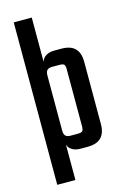

<svg xmlns="http://www.w3.org/2000/svg" viewBox="-123 -727 608 922"><g transform="rotate(-15 181.0 -265.5)"><path d="M320.6 -227.4H230.3V-386Q230.3 -404.1 224.7 -409.6Q219.1 -415.1 200.6 -415.1H165.4Q148.5 -415.1 140.7 -407.3Q132.9 -399.5 132.9 -380.3V-347.8H128.5V-420.4Q128.5 -456.1 146.5 -472Q164.4 -487.9 194.8 -487.9H230.2Q276.7 -487.9 298.6 -465.4Q320.6 -442.8 320.6 -399.5ZM132.9 138.5H42.7V-669H132.3V-430.1L132.9 -419.8ZM230.3 -261.4H320.6V-88.5Q320.6 -45.1 298.6 -22.5Q276.7 0 230.2 0H194.8Q164.4 0 146.5 -15.9Q128.5 -31.8 128.5 -67.5V-130.7L132.9 -131.4V-107.6Q132.9 -88.4 140.7 -80.7Q148.5 -72.9 165.4 -72.9H200.6Q219.1 -72.9 224.7 -78.8Q230.3 -84.7 230.3 -102Z"/></g></svg>

Font: Teko Variable Light
Style: Regular
Weight: 300
Designer: Manushi Parikh, Jonny Pinhorn
Foundry: Indian Type Foundry
Version: Version 3.000